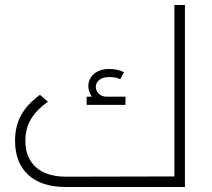

<svg xmlns="http://www.w3.org/2000/svg" viewBox="-20 -745 844 765"><path d="M674.8 -725.1H716.8V0H242.2Q145 0 92.5 -48.3Q40 -96.7 40 -184.1Q40 -243.2 64.9 -287.4Q89.8 -331.5 139.2 -367.2L170.9 -339.8Q125 -307.1 103 -269.8Q81.1 -232.4 81.1 -184.1Q81.1 -116.2 123.3 -78.6Q165.5 -41 244.1 -41L674.8 -42ZM480 -359.9V-327.1H325.2V-359.9H346.2Q332 -379.4 332 -400.9Q332 -431.6 355 -450.9Q377.9 -470.2 414.1 -470.2Q450.2 -470.2 474.1 -457L459 -429.2Q443.4 -438 415 -438Q390.6 -438 376.2 -427Q361.8 -416 361.8 -398.9Q361.8 -384.3 372.3 -373Q382.8 -361.8 399.9 -359.9Z"/></svg>

Font: Montserrat-Arabic ExtraLight
Style: Regular
Weight: 275
Designer: Mohamed Gaber
Foundry: Kief Type Foundry
Version: Version 5.008;PS 005.008;hotconv 1.0.88;makeotf.lib2.5.64775